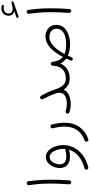

<svg xmlns="http://www.w3.org/2000/svg" viewBox="694 -1683 1255 2683"><g transform="rotate(-90 1321.5 -341.5)"><path d="M75.7 -565.9Q74.2 -577.1 81.3 -586.2Q88.4 -595.2 99.1 -596.2Q110.4 -597.7 119.4 -590.8Q128.4 -584 129.9 -572.8Q138.2 -512.7 142.8 -465.6Q147.5 -418.5 149.7 -371.1Q151.9 -323.7 151.9 -261.7Q151.9 -198.2 149.4 -128.7Q147 -59.1 142.1 1.5Q141.1 12.2 132.3 19.8Q123.5 27.3 112.3 26.4Q101.6 25.4 94 16.8Q86.4 8.3 87.4 -2.4Q92.8 -63 95.2 -132.1Q97.7 -201.2 97.7 -263.7Q97.7 -323.7 95.5 -369.1Q93.3 -414.6 88.6 -460.2Q84 -505.9 75.7 -565.9Z M468.8 -328.1Q508.3 -328.1 539.3 -306.6Q570.3 -285.2 591.8 -249.8Q613.3 -214.4 624.5 -171.6Q635.7 -128.9 635.7 -86.9Q635.7 3.9 594.5 75.7Q553.2 147.5 482.7 195.8Q412.1 244.1 324.2 264.6Q313 266.6 303.7 260.3Q294.4 253.9 292 243.2Q289.6 231.9 296.1 222.9Q302.7 213.9 313.5 210.9Q411.1 186 479 130.9Q546.9 75.7 570.8 -3.9Q520.5 8.8 477.1 8.8Q402.3 8.8 358.9 -26.6Q315.4 -62 315.4 -134.8Q315.4 -181.2 335 -225.6Q354.5 -270 388.9 -299.1Q423.3 -328.1 468.8 -328.1ZM366.7 -136.7Q366.7 -86.4 396.5 -64.5Q426.3 -42.5 476.6 -42.5Q498 -42.5 519.8 -45.9Q541.5 -49.3 564 -54.7Q572.3 -57.1 581.1 -53.2Q582.5 -68.8 582.5 -85Q582.5 -114.7 575.2 -147.7Q567.9 -180.7 553.5 -209.7Q539.1 -238.8 517.6 -256.8Q496.1 -274.9 467.8 -274.9Q437.5 -274.9 414.6 -253.2Q391.6 -231.4 379.2 -199.5Q366.7 -167.5 366.7 -136.7Z M887.7 -261.7Q900.9 -266.6 911.1 -260Q921.4 -253.4 923.3 -243.2Q947.8 -149.9 947.8 -68.4Q947.8 61 885.5 145.3Q823.2 229.5 719.2 264.2Q707 268.1 697.5 262.2Q688 256.3 684.6 246.6Q681.2 233.9 686.8 224.6Q692.4 215.3 701.7 212.4Q790.5 182.1 842.3 112.8Q894 43.5 894 -68.4Q894 -105.5 887.9 -146Q881.8 -186.5 870.6 -229.5Q867.2 -241.7 873.3 -250.2Q879.4 -258.8 887.7 -261.7Z M1076.7 -32.7Q1079.6 -43.5 1089.4 -48.3Q1099.1 -53.2 1110.4 -50.8Q1158.2 -34.7 1210.4 -34.7Q1282.7 -34.7 1324.7 -61Q1366.7 -87.4 1366.7 -145Q1366.7 -154.3 1365 -162.8Q1363.3 -171.4 1360.8 -179.7Q1358.4 -187 1355 -196.3Q1338.9 -244.1 1321.3 -281.2Q1303.7 -318.4 1277.8 -367.7Q1272.5 -377.4 1275.4 -388.7Q1278.3 -399.9 1287.6 -405.3Q1297.4 -410.6 1308.6 -408Q1319.8 -405.3 1325.2 -395.5Q1351.6 -346.2 1370.4 -307.1Q1389.2 -268.1 1407.2 -214.4Q1423.3 -168.5 1441.9 -130.9Q1460.4 -93.3 1489.7 -71.3Q1519 -49.3 1567.4 -49.3H1567.9Q1579.1 -49.3 1586.9 -41.3Q1594.7 -33.2 1594.7 -22Q1594.7 -10.7 1586.9 -2.9Q1579.1 4.9 1567.9 4.9H1567.4Q1509.3 4.9 1471.4 -19.3Q1433.6 -43.5 1409.2 -79.1Q1393.6 -43.5 1362.3 -21.7Q1331.1 0 1291.5 9.8Q1252 19.5 1210.4 19.5Q1180.2 19.5 1152.6 15.4Q1125 11.2 1094.7 1Q1084 -2 1078.6 -12Q1073.2 -22 1076.7 -32.7Z M1541 -22Q1541 -33.2 1548.8 -41.3Q1556.6 -49.3 1567.9 -49.3Q1648.9 -49.3 1694.8 -95.5Q1740.7 -141.6 1745.1 -232.9Q1745.1 -232.9 1745.1 -233.9Q1745.6 -244.6 1752.7 -251.5Q1759.8 -258.3 1769.5 -258.8Q1780.8 -259.8 1789.8 -252.7Q1798.8 -245.6 1799.3 -233.4Q1809.1 -136.2 1867.2 -90.8Q1901.9 -157.2 1945.3 -212.4Q1988.8 -267.6 2041.5 -300.5Q2094.2 -333.5 2155.8 -333.5Q2199.7 -333.5 2236.1 -314.7Q2272.5 -295.9 2294.2 -262.2Q2315.9 -228.5 2315.9 -184.1Q2315.9 -118.2 2277.3 -75.2Q2238.8 -32.2 2176.5 -11.2Q2114.3 9.8 2043.9 9.8Q1952.1 9.8 1885.7 -20.5Q1873.5 5.4 1861.3 33.7Q1856.4 44.4 1846.7 47.4Q1836.9 50.3 1828.6 45.9Q1811.5 36.6 1819.3 14.2Q1831.5 -16.1 1844.2 -44.4Q1800.8 -75.7 1775.4 -123.5Q1749 -63 1696 -29.1Q1643.1 4.9 1567.9 4.9Q1556.6 4.9 1548.8 -2.9Q1541 -10.7 1541 -22ZM2150.4 -278.8Q2100.1 -278.8 2056.6 -249.8Q2013.2 -220.7 1976.1 -172.4Q1939 -124 1908.7 -66.9Q1961.4 -44.4 2043.9 -44.4Q2101.6 -44.4 2151.1 -57.9Q2200.7 -71.3 2231.2 -101.3Q2261.7 -131.3 2261.7 -180.7Q2261.7 -225.6 2228 -252.2Q2194.3 -278.8 2150.4 -278.8Z M2414.6 -719.7Q2412.6 -725.6 2415 -731.9Q2417.5 -738.3 2423.8 -740.2L2508.8 -770Q2479 -775.4 2461.2 -795.9Q2443.4 -816.4 2443.4 -849.1Q2443.4 -892.6 2471.7 -920.9Q2500 -949.2 2545.9 -949.2Q2553.7 -949.2 2564 -948.5Q2574.2 -947.8 2581.1 -946.8Q2595.7 -943.8 2594.7 -929.7Q2594.2 -923.3 2588.9 -918.7Q2583.5 -914.1 2576.7 -915Q2571.8 -916 2563.2 -916.5Q2554.7 -917 2548.8 -917Q2515.6 -917 2495.1 -897.5Q2474.6 -877.9 2474.6 -847.7Q2474.6 -819.8 2491.9 -805.9Q2509.3 -792 2539.1 -792Q2554.7 -792 2574.7 -795.9Q2594.7 -799.8 2622.1 -809.1Q2628.9 -811.5 2634.8 -808.1Q2640.6 -804.7 2642.1 -798.3Q2644 -792 2640.9 -786.4Q2637.7 -780.8 2632.3 -779.3L2434.6 -710Q2428.2 -708 2422.6 -710.9Q2417 -713.9 2414.6 -719.7ZM2470.7 -565.9Q2469.2 -577.1 2476.3 -586.2Q2483.4 -595.2 2494.1 -596.2Q2505.4 -597.7 2514.4 -590.8Q2523.4 -584 2524.9 -572.8Q2533.2 -512.7 2537.8 -465.6Q2542.5 -418.5 2544.7 -371.1Q2546.9 -323.7 2546.9 -261.7Q2546.9 -198.2 2544.4 -128.7Q2542 -59.1 2537.1 1.5Q2536.1 12.2 2527.3 19.8Q2518.6 27.3 2507.3 26.4Q2496.6 25.4 2489 16.8Q2481.4 8.3 2482.4 -2.4Q2487.8 -63 2490.2 -132.1Q2492.7 -201.2 2492.7 -263.7Q2492.7 -323.7 2490.5 -369.1Q2488.3 -414.6 2483.6 -460.2Q2479 -505.9 2470.7 -565.9Z"/></g></svg>

Font: Mikhak Light
Style: Regular
Weight: 300
Designer: Amin Abedi
Version: Version 3.3